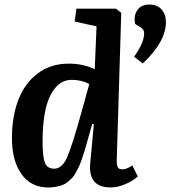

<svg xmlns="http://www.w3.org/2000/svg" viewBox="-20 -805 753 839"><path d="M604 -527.8Q705.1 -623 705.1 -708Q705.1 -742.2 686 -763.7Q667 -785.2 632.8 -785.2Q596.7 -785.2 579.8 -760.3Q563 -735.4 570.8 -700.2L595.2 -685.1Q609.9 -676.3 609.9 -659.2Q609.9 -618.7 565.9 -557.1ZM490.2 -107.9Q489.3 -84.5 494.4 -74.7Q499.5 -64.9 515.1 -64.9Q533.2 -64.9 558.1 -82L582 -34.2Q563.5 -16.1 529.3 -1Q495.1 14.2 463.9 14.2Q365.7 14.2 374 -88.9L390.1 -262.2L382.8 -263.2L360.8 -185.1Q354 -160.6 349.4 -145.3Q344.7 -129.9 337.9 -110.1Q331.1 -90.3 325.4 -78.1Q319.8 -65.9 311.8 -51.3Q303.7 -36.6 295.4 -27.8Q287.1 -19 276.1 -10Q265.1 -1 252.7 3.7Q240.2 8.3 224.6 11.2Q209 14.2 190.9 14.2Q115.2 14.2 73.7 -44.4Q32.2 -103 32.2 -201.2Q32.2 -296.4 60.5 -369.4Q88.9 -442.4 145.5 -484.6Q202.1 -526.9 279.8 -526.9Q345.2 -526.9 394 -502L401.9 -689.9L306.2 -710.9L314 -767.1H486.8L509.8 -749ZM216.8 -67.9Q251.5 -67.9 273.4 -117.9Q295.4 -168 335.9 -314L370.1 -438Q335.9 -456.1 293.9 -456.1Q250 -456.1 220.7 -419.9Q191.4 -383.8 178.7 -325Q166 -266.1 166 -187Q166 -122.1 175.8 -95Q185.5 -67.9 216.8 -67.9Z"/></svg>

Font: Literata Book
Style: Bold Italic
Weight: 700
Italic angle: -3°
Designer: Latin by Veronika Burian and Jose Scaglione. Greek by Irene Vlachou. Cyrillic by Vera Evstafieva
Foundry: TypeTogether
Version: Version 1.003;PS 001.003;hotconv 1.0.88;makeotf.lib2.5.64775